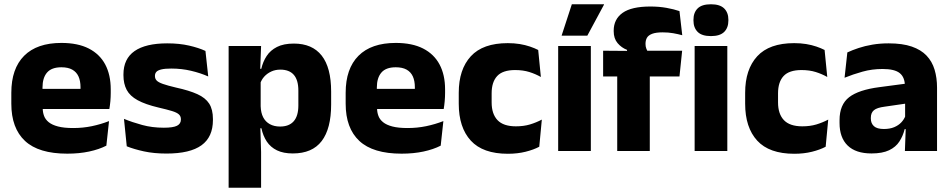

<svg xmlns="http://www.w3.org/2000/svg" viewBox="-20 -707 4452 899"><path d="M295 12.5Q161 12.5 97 -47.2Q33 -107 33 -221.5V-272.5Q33 -385.5 93 -445.8Q153 -506 267.5 -506Q344.5 -506 395.8 -479.8Q447 -453.5 472.8 -405Q498.5 -356.5 498.5 -288.5V-272Q498.5 -253 496.8 -233.2Q495 -213.5 492 -196.5H354Q356 -225.5 356.5 -251.2Q357 -277 357 -298Q357 -328.5 347.5 -349.2Q338 -370 318.2 -381Q298.5 -392 267.5 -392Q221.5 -392 200.2 -367.2Q179 -342.5 179 -297V-252L180 -235.5V-200.5Q180 -181.5 186.2 -164.5Q192.5 -147.5 208.2 -134.8Q224 -122 251.8 -114.8Q279.5 -107.5 322.5 -107.5Q368 -107.5 410 -116.2Q452 -125 490.5 -140L478 -25Q444 -7.5 397.5 2.5Q351 12.5 295 12.5ZM114 -196.5V-291H461V-196.5Z M759.5 12Q701 12 654 1.8Q607 -8.5 573.5 -22L560.5 -150.5Q599 -134.5 645.8 -121.8Q692.5 -109 747 -109Q790.5 -109 808.8 -118.2Q827 -127.5 827 -147V-149Q827 -162.5 817.8 -171.2Q808.5 -180 785.8 -187Q763 -194 722 -203.5Q660.5 -218 624.5 -237.8Q588.5 -257.5 573.2 -286.2Q558 -315 558 -354.5V-358.5Q558 -431.5 610 -467.8Q662 -504 763 -504Q820 -504 865.5 -493.5Q911 -483 942 -468.5L955 -349Q919 -365 874.8 -375.5Q830.5 -386 782 -386Q752.5 -386 735.8 -382Q719 -378 712.2 -370.5Q705.5 -363 705.5 -352V-350.5Q705.5 -338.5 713.5 -330Q721.5 -321.5 742.8 -314Q764 -306.5 804 -297Q866 -283.5 904 -266.2Q942 -249 959.5 -221.8Q977 -194.5 977 -149.5V-145Q977 -65.5 923.5 -26.8Q870 12 759.5 12Z M1351 11.5Q1307 11.5 1277 -3Q1247 -17.5 1229.2 -44.2Q1211.5 -71 1204 -106.5H1164.5L1200.5 -209.5Q1201.5 -179 1212.2 -158Q1223 -137 1243.2 -125.8Q1263.5 -114.5 1291.5 -114.5Q1333.5 -114.5 1355.2 -139.2Q1377 -164 1377 -213V-283Q1377 -332 1355.8 -356.5Q1334.5 -381 1292.5 -381Q1269 -381 1249.8 -372Q1230.5 -363 1217.2 -348.2Q1204 -333.5 1198 -314.5L1163 -385H1203.5Q1211 -418 1228.5 -444.8Q1246 -471.5 1277 -487.2Q1308 -503 1356 -503Q1442 -503 1486.2 -446.8Q1530.5 -390.5 1530.5 -278V-218Q1530.5 -104.5 1486.2 -46.5Q1442 11.5 1351 11.5ZM1050.5 172V-491.5H1202.5L1197.5 -359L1200.5 -341.5V-152.5L1198.5 -126.5L1202.5 5V172Z M1860.5 12.5Q1726.5 12.5 1662.5 -47.2Q1598.5 -107 1598.5 -221.5V-272.5Q1598.5 -385.5 1658.5 -445.8Q1718.5 -506 1833 -506Q1910 -506 1961.2 -479.8Q2012.5 -453.5 2038.2 -405Q2064 -356.5 2064 -288.5V-272Q2064 -253 2062.2 -233.2Q2060.5 -213.5 2057.5 -196.5H1919.5Q1921.5 -225.5 1922 -251.2Q1922.5 -277 1922.5 -298Q1922.5 -328.5 1913 -349.2Q1903.5 -370 1883.8 -381Q1864 -392 1833 -392Q1787 -392 1765.8 -367.2Q1744.5 -342.5 1744.5 -297V-252L1745.5 -235.5V-200.5Q1745.5 -181.5 1751.8 -164.5Q1758 -147.5 1773.8 -134.8Q1789.5 -122 1817.2 -114.8Q1845 -107.5 1888 -107.5Q1933.5 -107.5 1975.5 -116.2Q2017.5 -125 2056 -140L2043.5 -25Q2009.5 -7.5 1963 2.5Q1916.5 12.5 1860.5 12.5ZM1679.5 -196.5V-291H2026.5V-196.5Z M2358 13Q2241 13 2184.5 -48.5Q2128 -110 2128 -221.5V-272.5Q2128 -382 2184.5 -443.5Q2241 -505 2357.5 -505Q2387.5 -505 2413.5 -500.8Q2439.5 -496.5 2461.5 -489Q2483.5 -481.5 2500 -473L2512.5 -346.5Q2488 -360.5 2458.5 -369.8Q2429 -379 2392 -379Q2334 -379 2308 -351Q2282 -323 2282 -270V-227.5Q2282 -173.5 2309.5 -144.5Q2337 -115.5 2395.5 -115.5Q2432 -115.5 2461.2 -124.2Q2490.5 -133 2517 -147L2505 -20Q2479 -6 2441 3.5Q2403 13 2358 13Z M2593.5 0V-491.5H2746.5V0ZM2657.5 -687H2808V-685L2730 -540H2610V-541.5Z M3025.5 -676.5Q3066 -676.5 3100.8 -670.2Q3135.5 -664 3161.5 -655L3174.5 -542Q3154.5 -547.5 3132 -551.5Q3109.5 -555.5 3083 -555.5Q3051.5 -555.5 3033.8 -548.8Q3016 -542 3009.2 -530.2Q3002.5 -518.5 3002.5 -502V-501Q3002.5 -489 3006.2 -479.5Q3010 -470 3015 -461.5L2916 -458V-473.5Q2890 -483.5 2871.8 -505Q2853.5 -526.5 2853.5 -561V-563.5Q2853.5 -617 2895.2 -646.8Q2937 -676.5 3025.5 -676.5ZM2870 0V-426.5H3022.5V0ZM2804 -349V-469.5L2936 -468.5L2994 -469.5H3174L3161.5 -349ZM3232.5 0V-491.5H3385.5V0ZM3309 -538Q3266 -538 3246.5 -557.8Q3227 -577.5 3227 -611V-614.5Q3227 -648 3246.5 -667.5Q3266 -687 3309 -687Q3351 -687 3370.8 -667.5Q3390.5 -648 3390.5 -614.5V-611Q3390.5 -577 3370.8 -557.5Q3351 -538 3309 -538Z M3699 13Q3582 13 3525.5 -48.5Q3469 -110 3469 -221.5V-272.5Q3469 -382 3525.5 -443.5Q3582 -505 3698.5 -505Q3728.5 -505 3754.5 -500.8Q3780.5 -496.5 3802.5 -489Q3824.5 -481.5 3841 -473L3853.5 -346.5Q3829 -360.5 3799.5 -369.8Q3770 -379 3733 -379Q3675 -379 3649 -351Q3623 -323 3623 -270V-227.5Q3623 -173.5 3650.5 -144.5Q3678 -115.5 3736.5 -115.5Q3773 -115.5 3802.2 -124.2Q3831.5 -133 3858 -147L3846 -20Q3820 -6 3782 3.5Q3744 13 3699 13Z M4217 0 4221.5 -123 4218 -130.5V-284L4217 -304Q4217 -345 4193 -364.5Q4169 -384 4112.5 -384Q4063 -384 4018.5 -371.5Q3974 -359 3934.5 -343L3947.5 -461.5Q3971 -472.5 4000.2 -482.2Q4029.5 -492 4065 -498Q4100.5 -504 4141 -504Q4205.5 -504 4249 -489Q4292.5 -474 4318.5 -446.5Q4344.5 -419 4356 -380.8Q4367.5 -342.5 4367.5 -296.5V0ZM4060.5 11.5Q3987 11.5 3949 -25.5Q3911 -62.5 3911 -131V-144.5Q3911 -217 3955.8 -251.8Q4000.5 -286.5 4098 -299L4230 -316.5L4239 -224.5L4122 -207.5Q4086.5 -203 4072 -191Q4057.5 -179 4057.5 -155.5V-152Q4057.5 -129.5 4072 -116.2Q4086.5 -103 4118.5 -103Q4146.5 -103 4166.8 -111.5Q4187 -120 4200 -133.8Q4213 -147.5 4219.5 -164.5L4241 -102.5H4216Q4208 -70.5 4191.2 -44.5Q4174.5 -18.5 4143 -3.5Q4111.5 11.5 4060.5 11.5Z"/></svg>

Font: Anek Telugu
Style: Bold
Weight: 700
Designer: Omkar Bhoir (Telugu), Yesha Goshar (Latin)
Foundry: Ek Type
Version: Version 1.003